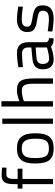

<svg xmlns="http://www.w3.org/2000/svg" viewBox="950 -1720 780 2720"><g transform="rotate(-90 1340.0 -360.0)"><path d="M165 -432H311V-500H165V-544C165 -636 184 -660 240 -660C269 -660 325 -658 325 -658L326 -720C326 -720 260 -727 225 -727C127 -727 91 -689 91 -545V-500H28V-432H91V0H165Z M599 -510C441 -510 384 -429 384 -257C384 -74 430 10 599 10C768 10 812 -82 812 -255C812 -426 750 -510 599 -510ZM599 -57C481 -57 461 -117 461 -257C461 -394 493 -442 599 -442C695 -442 735 -388 735 -255C735 -123 717 -57 599 -57Z M946 0H1020V-718H946Z M1266 0V-412C1266 -412 1342 -441 1409 -441C1499 -441 1514 -392 1514 -260V0H1589V-261C1589 -442 1558 -510 1420 -510C1350 -510 1266 -476 1266 -476V-730H1191V0Z M2102 -347C2102 -460 2050 -510 1944 -510C1867 -510 1747 -490 1747 -490L1750 -425C1750 -425 1868 -438 1941 -438C1996 -438 2028 -410 2028 -347V-306L1870 -291C1767 -282 1718 -239 1718 -143C1718 -45 1767 10 1854 10C1949 10 2039 -28 2039 -28C2065 -1 2097 10 2157 10L2160 -55C2128 -59 2104 -69 2102 -101ZM2028 -245V-85C2028 -85 1941 -55 1865 -55C1820 -55 1794 -87 1794 -145C1794 -196 1819 -227 1880 -233Z M2607 -491C2607 -491 2501 -510 2426 -510C2335 -510 2246 -474 2246 -364C2246 -266 2300 -242 2422 -223C2522 -207 2548 -195 2548 -143C2548 -75 2504 -57 2422 -57C2371 -57 2257 -74 2257 -74L2253 -9C2253 -9 2365 10 2429 10C2550 10 2624 -29 2624 -146C2624 -243 2576 -270 2444 -291C2345 -306 2322 -320 2322 -367C2322 -426 2368 -442 2430 -442C2494 -442 2605 -426 2605 -426Z"/></g></svg>

Font: TitilliumText22L
Style: 400 wt
Weight: 400
Designer: Campivisivi
Foundry: Campivisivi
Version: 1.000